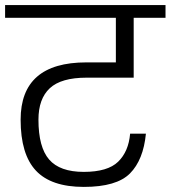

<svg xmlns="http://www.w3.org/2000/svg" viewBox="-30 -750 670 754"><path d="M495 -680H620V-730H-10V-680H425V-505H309Q51 -505 51 -280Q51 -144 111 -80Q171 -16 299 -16Q428 -16 480.5 -69Q533 -122 543 -225H481Q475 -155 434 -115Q393 -75 299 -75Q205 -75 163 -123.5Q121 -172 121 -280Q121 -362 165.5 -403.5Q210 -445 310 -445H495Z"/></svg>

Font: Glegoo
Style: Regular
Weight: 400
Version: Version 2.0.1; ttfautohint (v0.9) -r 48 -G 60